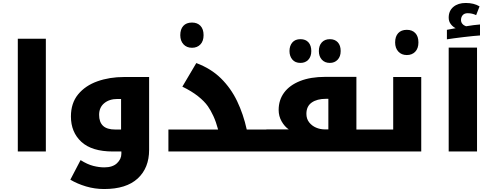

<svg xmlns="http://www.w3.org/2000/svg" viewBox="-20 -1021 3335 1294"><path d="M100 -760H289V0H100Z M682 253Q619 253 560 235.5Q501 218 454 190L523 58Q569 87 608.5 97Q648 107 683 107Q739 107 768.5 79Q798 51 798 15V0H741Q599 0 528.5 -65Q458 -130 458 -236Q458 -326 506.5 -385Q555 -444 636.5 -473Q718 -502 817 -502H985V-11Q985 111 908 182Q831 253 682 253ZM796 -148V-354H772Q717 -354 682.5 -325.5Q648 -297 648 -247Q648 -198 674.5 -173Q701 -148 757 -148Z M1274 -699Q1238 -699 1216.5 -722.5Q1195 -746 1195 -784Q1195 -824 1215.5 -846.5Q1236 -869 1274 -869Q1310 -869 1331 -847Q1352 -825 1352 -784Q1352 -744 1330.5 -721.5Q1309 -699 1274 -699Z M1115 -148H1450Q1436 -200 1418 -239Q1400 -278 1381 -305Q1357 -339 1314 -373Q1271 -407 1209 -437L1303 -596Q1402 -559 1469 -493Q1536 -427 1578 -339.5Q1620 -252 1643 -148H1787Q1792 -148 1792 -144V-5Q1792 0 1787 0H1115Z M2005 -597Q1969 -597 1950 -620Q1931 -643 1931 -677Q1931 -712 1950 -734.5Q1969 -757 2005 -757Q2040 -757 2059 -735.5Q2078 -714 2078 -677Q2078 -640 2058 -618.5Q2038 -597 2005 -597ZM2203 -597Q2169 -597 2149 -619Q2129 -641 2129 -677Q2129 -714 2149 -735.5Q2169 -757 2203 -757Q2237 -757 2256.5 -736Q2276 -715 2276 -677Q2276 -640 2255.5 -618.5Q2235 -597 2203 -597Z M2520 -148Q2525 -148 2525 -145V-6Q2525 0 2520 0H1777Q1772 0 1772 -5V-144Q1772 -149 1777 -149H1926Q1898 -168 1878 -203Q1858 -238 1858 -280Q1858 -347 1895 -397Q1932 -447 2002.5 -475Q2073 -503 2173 -503H2382V-148ZM2193 -149V-355H2176Q2117 -355 2081 -330Q2045 -305 2045 -254Q2045 -220 2063.5 -196.5Q2082 -173 2110 -161Q2138 -149 2168 -149Z M2722 -650Q2686 -650 2664.5 -673.5Q2643 -697 2643 -735Q2643 -775 2663.5 -797.5Q2684 -820 2722 -820Q2758 -820 2779 -798Q2800 -776 2800 -735Q2800 -695 2778.5 -672.5Q2757 -650 2722 -650Z M2510 0Q2505 0 2505 -5V-144Q2505 -148 2510 -148H2630V-502H2819V0Z M2992 -820 3051 -831Q3032 -840 3018 -858.5Q3004 -877 3004 -902Q3004 -948 3035.5 -974.5Q3067 -1001 3119 -1001Q3174 -1001 3212 -978L3189 -919Q3162 -932 3132 -932Q3110 -932 3098.5 -919Q3087 -906 3087 -886Q3087 -871 3096.5 -860Q3106 -849 3121 -844Q3144 -848 3171 -851.5Q3198 -855 3215 -856V-782Q3197 -781 3167 -778Q3137 -775 3103.5 -771Q3070 -767 3040 -763Q3010 -759 2992 -756Z M3004 -700H3195V0H3004Z"/></svg>

Font: Noto Kufi Arabic Black
Style: Regular
Weight: 900
Designer: Monotype Design Team, David Williams, Khaled Hosny
Foundry: Google LLC
Version: Version 2.109; ttfautohint (v1.8.4.7-5d5b)